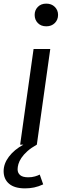

<svg xmlns="http://www.w3.org/2000/svg" viewBox="-65 -797 350 1058"><path d="M138 0Q106 18 85.5 36.5Q65 55 53 73Q41 91 36.5 107Q32 123 32 136Q32 156 46 168Q60 180 91 180Q111 180 128 175Q145 170 154 165L173 219Q147 231 123 236Q99 241 73 241Q15 241 -15 215.5Q-45 190 -45 146Q-45 105 -16 66.5Q13 28 64 0H46L120 -527H212ZM255 -715Q255 -688 237 -670Q219 -652 190 -652Q161 -652 143.5 -670Q126 -688 126 -715Q126 -741 143.5 -759Q161 -777 190 -777Q219 -777 237 -759Q255 -741 255 -715Z"/></svg>

Font: Yekcdsyqcyvpieeyorgstswgcgt
Style: Regular
Weight: 400
Italic angle: -8°
Designer: Carrois Corporate & Edenspiekermann
Foundry: Carrois Corporate GbR & Edenspiekermann AG
Version: Version 2.001